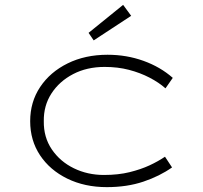

<svg xmlns="http://www.w3.org/2000/svg" viewBox="-20 -759 834 789"><path d="M419 10Q328 10 256.5 -25Q185 -60 144.5 -121Q104 -182 104 -261Q104 -340 145 -401.5Q186 -463 258 -498.5Q330 -534 422 -534Q500 -534 569.5 -509Q639 -484 690 -439L660 -396Q633 -420 594.5 -440Q556 -460 510 -472Q464 -484 410 -484Q337 -484 280.5 -454.5Q224 -425 191.5 -375Q159 -325 160 -261Q159 -195 193 -145Q227 -95 283.5 -67.5Q340 -40 407 -40Q466 -40 512.5 -51.5Q559 -63 594.5 -79.5Q630 -96 658 -115L687 -71Q636 -35 569 -12.5Q502 10 419 10ZM365 -593 344 -624 486 -739 519 -694Z"/></svg>

Font: Lexend Tera ExtraLight
Style: Regular
Weight: 250
Designer: Bonnie Shaver-Troup, Thomas Jockin
Foundry: Lexend
Version: Version 1.007